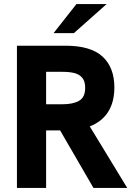

<svg xmlns="http://www.w3.org/2000/svg" viewBox="-20 -921 656 941"><path d="M63 -697H300.5Q425 -697 482.8 -643.5Q540.5 -590 540.5 -493Q540.5 -420.5 509.8 -372.5Q479 -324.5 420 -301.5L603.5 0H438L274.5 -282H233.5H206V0H63ZM286 -410Q337.5 -410 367.5 -427Q397.5 -444 397.5 -491Q397.5 -523.5 382.5 -540.5Q367.5 -557.5 343.5 -563.2Q319.5 -569 286 -569H206V-410ZM354.5 -901H502.5L342 -758.5H242.5Z"/></svg>

Font: HK Grotesk ExtraBold
Style: Regular
Weight: 800
Designer: Alfredo Marco Pradil
Foundry: Hanken Design Co.
Version: Version 3.001